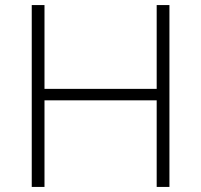

<svg xmlns="http://www.w3.org/2000/svg" viewBox="-20 -733 789 753"><path d="M594.5 0Q594.5 -60.5 594.5 -116.2Q594.5 -172 594.5 -237V-475Q594.5 -541 594.5 -597Q594.5 -653 594.5 -713H644.5Q644.5 -653 644.5 -597Q644.5 -541 644.5 -475V-237Q644.5 -172 644.5 -116.2Q644.5 -60.5 644.5 0ZM104.5 0Q104.5 -60.5 104.5 -116.2Q104.5 -172 104.5 -237V-475Q104.5 -541 104.5 -597Q104.5 -653 104.5 -713H154.5Q154.5 -653 154.5 -597Q154.5 -541 154.5 -475V-237Q154.5 -172 154.5 -116.2Q154.5 -60.5 154.5 0ZM130.5 -339.5V-384.5H622V-339.5Z"/></svg>

Font: Commissioner Thin ExtraLight
Style: Regular
Weight: 250
Version: Version 1.000